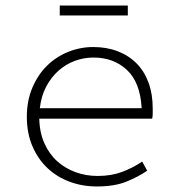

<svg xmlns="http://www.w3.org/2000/svg" viewBox="-20 -662 640 694"><path d="M330 12Q278 12 232 -5Q186 -22 151.5 -54.5Q117 -87 97 -134Q77 -181 77 -240Q77 -298 97 -345Q117 -392 150 -424.5Q183 -457 226.5 -474.5Q270 -492 317 -492Q366 -492 406 -476.5Q446 -461 474 -432.5Q502 -404 517 -363Q532 -322 532 -270Q532 -261 532 -251.5Q532 -242 530 -233H122Q123 -183 140.5 -144Q158 -105 187 -79Q216 -53 253.5 -39.5Q291 -26 333 -26Q382 -26 421 -40.5Q460 -55 494 -78L512 -45Q480 -23 437 -5.5Q394 12 330 12ZM318 -454Q283 -454 250.5 -442Q218 -430 191.5 -406.5Q165 -383 147 -349Q129 -315 124 -271H492Q487 -364 439 -409Q391 -454 318 -454ZM196 -606V-642H442V-606Z"/></svg>

Font: Source Code Pro Light
Style: Regular
Weight: 300
Monospace: yes
Designer: Paul D. Hunt, Teo Tuominen
Foundry: Adobe Systems Incorporated
Version: Version 2.030;PS 1.000;hotconv 16.6.51;makeotf.lib2.5.65220